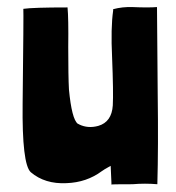

<svg xmlns="http://www.w3.org/2000/svg" viewBox="-20 -523 499 543"><path d="M268 -39Q225 -7 168 -5Q107 -2 67 -36Q42 -59 44 -230Q47 -489 46 -498Q73 -502 171 -502Q174 -472 173 -390Q173 -306 175 -270Q183 -186 200 -173Q201 -173 202 -172Q204 -172 204 -171Q229 -159 258 -167Q296 -178 299 -225Q301 -261 297 -361Q293 -444 300 -493V-497Q326 -504 355 -503Q399 -501 424 -503L426 -257Q428 -106 425 -2Q390 -5 355 -2Q295 -2 295 -1Q296 9 293 -54Q273 -43 268 -39Z"/></svg>

Font: Londrina Solid
Style: Regular
Weight: 400
Designer: Marcelo Magalhaes
Foundry: Marcelo Magalh„es
Version: Version 1.001 2011